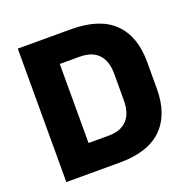

<svg xmlns="http://www.w3.org/2000/svg" viewBox="-116 -752 854 864"><g transform="rotate(-20 311.0 -319.5)"><path d="M167.5 0V-131H307Q367 -131 397 -163.5Q427 -196 427 -256.5V-384.5Q427 -445 397 -477.2Q367 -509.5 307 -509.5H167V-639H312.5Q449 -639 516.8 -573.2Q584.5 -507.5 584.5 -384.5V-256Q584.5 -132.5 517 -66.2Q449.5 0 312.5 0ZM58 0V-639H212V0Z"/></g></svg>

Font: Anek Bangla
Style: Bold
Weight: 700
Designer: Sulekha Rajkumar (Bangla), Yesha Goshar (Latin)
Foundry: Ek Type
Version: Version 1.003